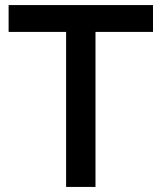

<svg xmlns="http://www.w3.org/2000/svg" viewBox="-20 -738 651 758"><path d="M357 -612V0H241V-612H14V-718H584V-612Z"/></svg>

Font: Ekushey Bangla
Style: Bold
Weight: 700
Designer: Al Mamun Sumon
Foundry: Al Mamun Sumon
Version: Version 1.0